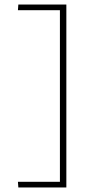

<svg xmlns="http://www.w3.org/2000/svg" viewBox="-20 -726 381 845"><path d="M272 98.9V-705.9H60.7L58.9 -681.2H243.7V74.2H58.9L60.7 98.9Z"/></svg>

Font: Arad-VF Thin Dots1
Style: Regular
Weight: 100
Designer: Mohammad Darvishi
Version: Version 1.000;August 30, 2024;FontCreator 15.0.0.2992 64-bit